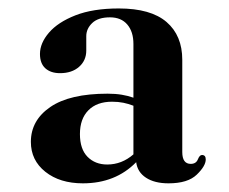

<svg xmlns="http://www.w3.org/2000/svg" viewBox="-20 -733 542 454"><path d="M74.5 -605.5Q74.5 -631 95.8 -655.8Q117 -680.5 158.5 -696.8Q200 -713 261 -713Q336.5 -713 373.8 -681Q411 -649 411 -591.5V-373.5Q411 -345.5 431 -345.5Q443.5 -345.5 447.8 -356Q452 -366.5 457.5 -366.5Q466.5 -366.5 466.5 -356Q466.5 -340.5 445.2 -320Q424 -299.5 378.5 -299.5Q345.5 -299.5 325.2 -312.8Q305 -326 302 -349.5Q253 -299.5 176 -299.5Q121.5 -299.5 87.2 -326.8Q53 -354 53 -397.5Q53 -448.5 99 -480Q145 -511.5 234.5 -511.5Q253 -511.5 268 -509Q283 -506.5 295.5 -502V-629Q295.5 -658 281 -675Q266.5 -692 240 -692Q212 -692 198 -678.5Q184 -665 184 -647.5V-613.5Q184 -590 167 -575Q150 -560 122 -560Q100 -560 87.2 -571.5Q74.5 -583 74.5 -605.5ZM169 -416Q169 -380.5 187 -362.2Q205 -344 233.5 -344Q268 -344 295.5 -368V-483Q284 -487.5 271.8 -490Q259.5 -492.5 245 -492.5Q209 -492.5 189 -472.2Q169 -452 169 -416Z"/></svg>

Font: Fraunces 72pt S000 SemiBold
Style: Regular
Weight: 600
Version: Version 1.000; ttfautohint (v1.8.3)